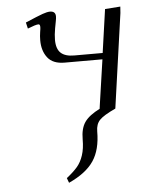

<svg xmlns="http://www.w3.org/2000/svg" viewBox="-53 -487 631 833"><g transform="rotate(-5 262.5 -70.5)"><path d="M87.9 -405.8Q142.6 -429.2 163.1 -436.5Q183.6 -443.8 195.8 -443.8Q220.2 -443.8 220.2 -420.9Q220.2 -412.1 217.8 -400.9L211.9 -369.1Q207 -341.8 207 -319.8Q207 -280.3 226.1 -262.7Q245.1 -245.1 284.2 -245.1H408.2L435.1 -434.1L502 -439L500 -411.1L441.9 0Q389.2 24.4 372.1 42.5Q355 60.5 355 91.8Q355 171.4 322.3 220Q289.6 268.6 213.9 303.2L206.1 282.2Q236.3 258.3 253.2 238.5Q270 218.8 279.5 189.9Q289.1 161.1 289.1 121.1Q289.1 73.2 308.1 45.9Q327.1 18.6 374 -4.9L376 -20L404.8 -217.8H240.2Q189.5 -217.8 166.3 -247.6Q143.1 -277.3 143.1 -323.2Q143.1 -341.8 146 -359.9L147.9 -372.1Q150.9 -393.1 141.1 -393.1Q129.9 -393.1 94.2 -378.9Z"/></g></svg>

Font: Dehuti Alt
Style: Italic
Weight: 400
Version: Version 1.2